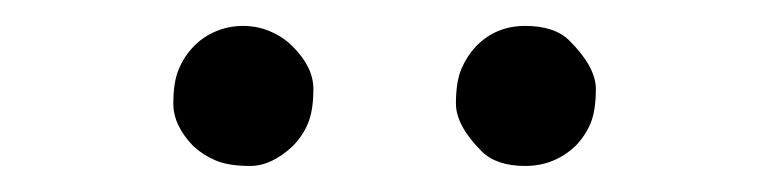

<svg xmlns="http://www.w3.org/2000/svg" viewBox="-20 -655 587 146"><path d="M202.6 -619.6Q218.3 -604 218.3 -587.4Q218.3 -570.8 214.1 -561Q210 -551.3 202.6 -543.9Q186.5 -528.8 170.2 -528.8Q153.8 -528.8 144 -533Q134.3 -537.1 127 -543.9Q111.8 -559.6 111.8 -576.2Q111.8 -592.8 116 -602.5Q120.1 -612.3 127.2 -619.6Q134.3 -627 144 -631.1Q153.8 -635.3 164.8 -635.3Q175.8 -635.3 185.5 -631.1Q195.3 -627 202.6 -619.6ZM379.4 -635.3Q401.9 -635.3 413.1 -624Q433.1 -604 433.1 -587.4Q433.1 -570.8 429 -561Q424.8 -551.3 417.5 -543.9Q401.4 -528.8 379.4 -528.8Q357.4 -528.8 346.2 -540Q326.7 -559.6 326.7 -576.2Q326.7 -592.8 330.8 -602.5Q335 -612.3 341.8 -619.6Q356.9 -635.3 379.4 -635.3Z"/></svg>

Font: RadleyRegular
Style: Regular
Weight: 400
Designer: vernon adams
Foundry: vernon adams
Version: Version 1.000;PS 001.001;hotconv 1.0.56